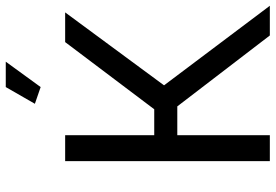

<svg xmlns="http://www.w3.org/2000/svg" viewBox="-165 -791 956 666"><g transform="rotate(-90 313.0 -458.0)"><path d="M177 -401H267L500 -710H603L350 -367L626 0H523L277 -321H177V0H87V-710H177ZM344 -795 286 -815 344 -916H432Z"/></g></svg>

Font: Raleway Medium Alt1
Style: Regular
Weight: 500
Designer: Matt McInerney, Pablo Impallari, Rodrigo Fuenzalida
Foundry: Matt McInerney, Pablo Impallari, Rodrigo Fuenzalida
Version: Version 3.000g; ttfautohint (v1.5) -l 8 -r 28 -G 28 -x 14 -D